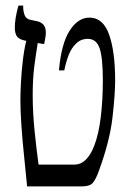

<svg xmlns="http://www.w3.org/2000/svg" viewBox="-20 -667 457 687"><path d="M77 0Q72 -53 66 -110Q60 -167 56.5 -219Q53 -271 53 -309Q53 -336 55 -373Q57 -410 61.5 -449Q66 -488 74 -521L68 -522Q46 -527 39.5 -538.5Q33 -550 33 -568Q33 -601 46 -647H63V-643Q63 -625 68.5 -612Q74 -599 89 -596L113 -591Q127 -588 135.5 -578.5Q144 -569 144 -550Q144 -541 142 -530.5Q140 -520 138 -509L115 -513Q108 -471 102.5 -427.5Q97 -384 97 -327Q97 -264 104 -196Q111 -128 118 -78H246Q291 -78 317 -145Q333 -186 340.5 -247.5Q348 -309 348 -379Q348 -460 336.5 -494Q325 -528 294 -528Q269 -528 251.5 -510.5Q234 -493 224.5 -467Q215 -441 210 -415H191Q199 -510 229 -557Q259 -604 300 -604Q349 -604 370.5 -543Q392 -482 392 -379Q392 -330 382.5 -246.5Q373 -163 334 -56Q322 -23 311 -11.5Q300 0 271 0Z"/></svg>

Font: Noto Serif Hebrew ExtraCondensed
Style: Regular
Weight: 400
Width: 2
Designer: Monotype Design Team
Foundry: Monotype Imaging Inc.
Version: Version 2.004; ttfautohint (v1.8.4.7-5d5b)